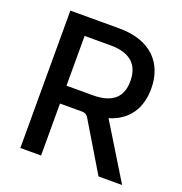

<svg xmlns="http://www.w3.org/2000/svg" viewBox="-131 -841 906 955"><g transform="rotate(20 322.5 -363.5)"><path d="M618.6 0 441.4 -289.4C541.9 -319.2 590.9 -396.3 590.9 -499.3C590.9 -633.2 507.8 -727.3 339.1 -727.3H79.9V0H189.6V-275.2H307.5C320.7 -275.2 331.7 -269.2 338.8 -258.2L493.6 0ZM189.6 -633.2H327.4C435.7 -633.2 480.5 -581.7 480.5 -499.3C480.5 -417.3 435.7 -369.7 328.8 -369.7H189.6Z"/></g></svg>

Font: RA Harald Medium
Style: Regular
Weight: 500
Designer: Rasmus Andersson
Foundry: rsms
Version: Version 3.000;hotconv 1.0.109;makeotfexe 2.5.65596